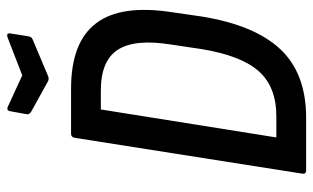

<svg xmlns="http://www.w3.org/2000/svg" viewBox="-189 -684 873 535"><g transform="rotate(-90 247.5 -416.5)"><path d="M40 0Q30 0 31 -10L131 -645Q133 -655 142 -655H268Q397 -655 450 -585.5Q503 -516 481 -374L469 -291Q445 -143 377.5 -71.5Q310 0 187 0ZM132 -83H191Q273 -83 316.5 -132Q360 -181 378 -290L391 -377Q407 -477 376.5 -524.5Q346 -572 263 -572H210ZM411 -832Q423 -836 422 -825L414 -775Q413 -770 411.5 -767Q410 -764 405 -762L303 -719Q296 -716 289 -719L204 -766Q201 -768 198.5 -771Q196 -774 197 -780L205 -824Q207 -836 218 -831L305 -791Z"/></g></svg>

Font: Sofia Sans Condensed SemiBold
Style: Italic
Weight: 600
Italic angle: -9°
Version: Version 4.100